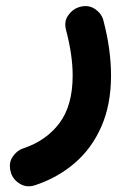

<svg xmlns="http://www.w3.org/2000/svg" viewBox="-20 -322 428 645"><path d="M242.2 -296.9Q273.9 -308.1 297.9 -292.5Q321.8 -276.9 327.6 -252.4Q353 -155.3 353 -68.4Q353 28.8 320.8 102.5Q288.6 176.3 231.2 225.6Q173.8 274.9 99.1 299.8Q70.3 309.6 46.9 295.4Q23.4 281.2 16.6 257.8Q7.8 227.5 21.7 205.8Q35.6 184.1 57.1 176.8Q135.3 150.9 179.7 91.6Q224.1 32.2 224.1 -68.4Q224.1 -136.7 202.1 -220.2Q194.3 -249 208.5 -269.5Q222.7 -290 242.2 -296.9Z"/></svg>

Font: Mikhak Bold
Style: Regular
Weight: 700
Designer: Amin Abedi
Version: Version 3.3